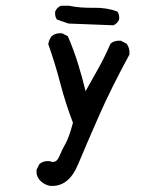

<svg xmlns="http://www.w3.org/2000/svg" viewBox="-20 -505 540 654"><path d="M149.4 127.9Q129.9 124 116.2 109.4Q102.5 94.7 104.5 73.2L114.3 53.7Q127.9 42 149.4 43.9Q170.9 53.7 181.6 28.3Q192.4 2.9 203.6 -16.6Q214.8 -36.1 228.5 -86.9Q203.1 -153.3 185.5 -220.7Q168 -288.1 144.5 -354.5Q146.5 -370.1 156.2 -381.8Q169.9 -393.6 191.4 -391.6L210.9 -381.8Q230.5 -336.9 245.1 -290Q259.8 -243.2 271.5 -194.3Q294.9 -235.4 316.9 -275.4Q338.9 -315.4 356.4 -356.4Q370.1 -368.2 391.6 -366.2L411.1 -356.4Q422.9 -340.8 420.9 -319.3Q358.4 -204.1 318.4 -113.3Q278.3 -22.5 245.6 55.7Q212.9 133.8 149.4 127.9ZM212.9 -424.8 173.8 -438.5Q166 -450.2 168 -465.8Q173.8 -479.5 187.5 -485.4H214.8Q253.9 -477.5 298.3 -478.5Q342.8 -479.5 379.9 -465.8Q387.7 -454.1 385.7 -438.5Q379.9 -424.8 366.2 -418.9Z"/></svg>

Font: JasonHandwriting4
Style: Regular
Weight: 400
Version: Version 1.01.21